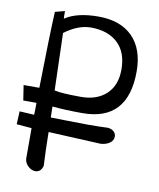

<svg xmlns="http://www.w3.org/2000/svg" viewBox="-84 -781 728 881"><g transform="rotate(10 280.0 -340.5)"><path d="M30.3 -275.4 19.5 -345.7H92.8Q96.7 -582 102.5 -701.2L147.5 -712.9Q147.5 -681.6 148.4 -677.7Q204.1 -714.8 303.7 -714.8Q407.2 -714.8 463.4 -657.7Q519.5 -600.6 519.5 -497.1Q519.5 -265.6 307.6 -265.6Q228.5 -265.6 167 -271.5Q167 -264.6 167.5 -247.1Q168 -229.5 168 -220.7Q187.5 -220.7 242.7 -219.2Q297.9 -217.8 336.9 -217.8Q400.4 -217.8 433.6 -219.7Q453.1 -217.8 462.9 -208Q472.7 -198.2 472.7 -185.5Q472.7 -167 456.5 -155.3Q440.4 -143.6 415 -141.6Q324.2 -146.5 169.9 -153.3Q170.9 -70.3 174.8 3.9Q166 34.2 140.6 34.2Q123 34.2 107.4 20Q91.8 5.9 89.8 -14.6V-157.2L19.5 -163.1L22.5 -223.6L90.8 -219.7Q91.8 -237.3 91.8 -275.4ZM156.2 -612.3 164.1 -345.7Q198.2 -337.9 288.1 -337.9Q362.3 -337.9 405.8 -378.9Q449.2 -419.9 449.2 -493.2Q449.2 -574.2 403.3 -616.7Q357.4 -659.2 278.3 -659.2Q218.8 -659.2 156.2 -612.3Z"/></g></svg>

Font: Neucha
Style: Regular
Weight: 400
Designer: Jovanny Lemonad
Foundry: Jovanny Lemonad
Version: Version 001.001